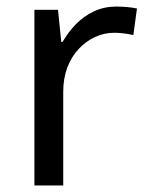

<svg xmlns="http://www.w3.org/2000/svg" viewBox="-20 -566 453 586"><path d="M335 -546Q350 -546 367.5 -544.5Q385 -543 398 -540L387 -459Q374 -462 358.5 -464Q343 -466 329 -466Q298 -466 270 -453Q242 -440 220 -416.5Q198 -393 185.5 -360Q173 -327 173 -286V0H85V-536H157L167 -438H171Q188 -468 212 -492.5Q236 -517 267 -531.5Q298 -546 335 -546Z"/></svg>

Font: ubangla05
Style: Book
Weight: 400
Designer: Jelle Bosma - Monotype Design Team
Foundry: Monotype Imaging Inc.
Version: Version 2.003